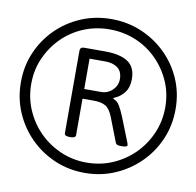

<svg xmlns="http://www.w3.org/2000/svg" viewBox="-80 -791 898 879"><g transform="rotate(10 369.5 -351.5)"><path d="M369 -709Q444 -709 509 -681.5Q574 -654 623.5 -605.5Q673 -557 701 -492.5Q729 -428 729 -353Q729 -278 701 -213Q673 -148 623.5 -99Q574 -50 509 -22Q444 6 369 6Q294 6 229 -22Q164 -50 115 -99Q66 -148 38 -213Q10 -278 10 -353Q10 -428 38 -492.5Q66 -557 115 -605.5Q164 -654 229 -681.5Q294 -709 369 -709ZM369 -661Q305 -661 248.5 -637.5Q192 -614 149.5 -571.5Q107 -529 82.5 -473.5Q58 -418 58 -353Q58 -289 82.5 -232.5Q107 -176 149.5 -133.5Q192 -91 248.5 -66.5Q305 -42 369 -42Q434 -42 490.5 -66.5Q547 -91 589.5 -133.5Q632 -176 656.5 -232.5Q681 -289 681 -353Q681 -418 656.5 -473.5Q632 -529 589.5 -571.5Q547 -614 490.5 -637.5Q434 -661 369 -661ZM366 -558Q435 -558 471.5 -534Q508 -510 508 -454Q508 -416 489.5 -391.5Q471 -367 440 -355V-351Q459 -344 470 -325.5Q481 -307 493 -278L539 -162Q540 -159 540.5 -156.5Q541 -154 541 -153Q541 -144 516 -144H510Q491 -144 487 -153L442 -269Q428 -304 408 -315.5Q388 -327 354 -327H301V-157Q301 -144 277 -144H273Q249 -144 249 -157V-540Q249 -558 267 -558ZM375 -513H301V-372H379Q410 -372 432 -393.5Q454 -415 454 -444Q454 -480 432 -496.5Q410 -513 375 -513Z"/></g></svg>

Font: Asap VF Beta
Style: Italic
Weight: 400
Italic angle: -6°
Designer: Pablo Cosgaya
Foundry: Pablo Cosgaya
Version: Version 1.007